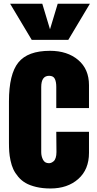

<svg xmlns="http://www.w3.org/2000/svg" viewBox="-20 -1018 530 1046"><path d="M352.1 -800.8H152.8L35.2 -997.6H210.4L252.4 -858.4L294.4 -997.6H469.7ZM28.8 -240.2Q28.8 -240.2 28.8 -465.8Q28.8 -614.3 80.1 -677.7Q131.3 -741.2 252.4 -741.2Q346.7 -741.2 405.8 -691.4Q464.8 -641.6 464.8 -554.2V-429.2H286.6V-544.9Q286.6 -572.3 278.6 -588.6Q270.5 -605 247.6 -605Q204.6 -605 204.6 -543.9V-189Q204.6 -166.5 214.4 -147.7Q224.1 -128.9 246.6 -128.9Q252.9 -128.9 259 -131.3Q265.1 -133.8 272.2 -139.6Q279.3 -145.5 283.4 -158.4Q287.6 -171.4 287.6 -189.9L286.6 -299.8H464.8V-185.1Q464.8 -94.7 406.5 -43Q348.1 8.8 254.9 8.8Q211.9 8.8 177.2 0.5Q142.6 -7.8 119.4 -21.2Q96.2 -34.7 79.1 -55.2Q62 -75.7 52.5 -96.2Q43 -116.7 37.4 -143.3Q31.7 -169.9 30.3 -191.7Q28.8 -213.4 28.8 -240.2Z"/></svg>

Font: Anton
Style: Regular
Weight: 400
Foundry: vernon adams
Version: Version 1.000